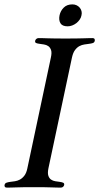

<svg xmlns="http://www.w3.org/2000/svg" viewBox="-52 -854 452 876"><path d="M168.9 -85.9Q164.6 -64.5 168.5 -52.5Q172.4 -40.5 180.9 -34.7Q189.5 -28.8 200.4 -27.1Q211.4 -25.4 220.9 -24.2Q230.5 -22.9 236.3 -20.3Q242.2 -17.6 240.7 -9.8Q239.7 -5.4 235.8 -1.7Q231.9 2 225.1 2Q216.3 2 206.5 1.7Q196.8 1.5 183.1 1Q169.4 0.5 150.1 0.2Q130.9 0 102.5 0Q74.7 0 55.2 0.2Q35.6 0.5 22 1Q8.3 1.5 -1.7 1.7Q-11.7 2 -20.5 2Q-27.3 2 -29.8 -1.7Q-32.2 -5.4 -31.2 -9.8Q-29.8 -17.6 -22.7 -20.3Q-15.6 -22.9 -5.6 -24.2Q4.4 -25.4 16.1 -27.1Q27.8 -28.8 38.8 -34.7Q49.8 -40.5 59.1 -52.5Q68.4 -64.5 72.8 -85.9L180.2 -591.8Q185.1 -613.8 180.9 -625.7Q176.8 -637.7 168.2 -643.6Q159.7 -649.4 148.7 -651.1Q137.7 -652.8 128.2 -654.1Q118.7 -655.3 112.8 -657.7Q106.9 -660.2 108.4 -668Q109.4 -672.4 113.5 -676.3Q117.7 -680.2 124.5 -680.2Q133.3 -680.2 143.1 -679.9Q152.8 -679.7 166.5 -679.2Q180.2 -678.7 199.5 -678.5Q218.8 -678.2 246.6 -678.2Q274.9 -678.2 294.2 -678.5Q313.5 -678.7 327.4 -679.2Q341.3 -679.7 351.3 -679.9Q361.3 -680.2 370.1 -680.2Q377 -680.2 379.2 -676.3Q381.3 -672.4 380.4 -668Q378.9 -660.2 371.8 -657.7Q364.7 -655.3 354.7 -654.1Q344.7 -652.8 333 -651.1Q321.3 -649.4 310.3 -643.6Q299.3 -637.7 290.3 -625.7Q281.2 -613.8 276.4 -591.8ZM219.7 -784.2Q224.1 -804.7 238.8 -819.3Q253.4 -834 278.3 -834Q288.6 -834 297.1 -830.1Q305.7 -826.2 311.5 -819.3Q317.4 -812.5 319.8 -803.5Q322.3 -794.4 319.8 -784.2Q317.9 -773.4 311.5 -764.4Q305.2 -755.4 296.4 -748.5Q287.6 -741.7 277.3 -737.8Q267.1 -733.9 256.8 -733.9Q231.9 -733.9 223.6 -748.3Q215.3 -762.7 219.7 -784.2Z"/></svg>

Font: XB Zar
Style: Italic
Weight: 400
Italic angle: -12°
Designer: Behnam
Foundry: Irmug
Version: Version 8.005 2009